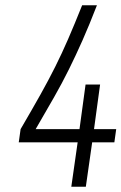

<svg xmlns="http://www.w3.org/2000/svg" viewBox="-20 -707 460 727"><path d="M51 -168H274L250 0H305L329 -168H413L420 -218H336L359 -387H304L281 -218H115Q154 -285 184.5 -338.5Q215 -392 241 -444.5Q267 -497 292.5 -554.5Q318 -612 347 -687H291Q261 -612 237.5 -558Q214 -504 189 -454Q164 -404 133.5 -349.5Q103 -295 58 -218Z"/></svg>

Font: Secuela Light
Style: Italic
Weight: 300
Italic angle: -8°
Designer: Fernando Haro
Foundry: deFharo
Version: Version 1.708